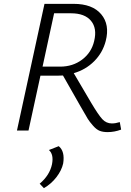

<svg xmlns="http://www.w3.org/2000/svg" viewBox="-20 -678 678 997"><path d="M602 -44 609 -5Q574 8 539 8Q515 8 498 1.5Q481 -5 463 -25.5Q445 -46 436 -60.5Q427 -75 405 -114Q400 -122 398 -126L307 -286Q302 -286 292 -285.5Q282 -285 277 -285H190L128 0H68L211 -658H362Q460 -658 505.5 -604Q551 -550 529 -465Q513 -404 469 -360Q425 -316 363 -298L453 -145Q491 -81 511.5 -59Q532 -37 561 -37Q580 -37 602 -44ZM201 -332H292Q358 -332 406.5 -368.5Q455 -405 469 -465Q485 -531 452.5 -570Q420 -609 349 -609H261ZM285 81Q318 108 308 171Q300 207 273 242Q246 277 208 299L186 276Q238 232 250 175Q260 124 234 101Z"/></svg>

Font: EauTestText Semilight
Style: Italic
Weight: 300
Italic angle: -12°
Designer: Christian Thalmann (Catharsis Fonts)
Version: Version 0.001;PS 000.001;hotconv 1.0.88;makeotf.lib2.5.64775